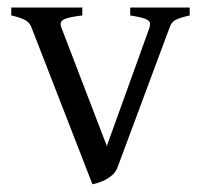

<svg xmlns="http://www.w3.org/2000/svg" viewBox="-20 -474 533 509"><path d="M482.9 -433.1Q468.3 -429.7 459 -426.8Q449.7 -423.8 443.8 -420.2Q438 -416.5 434.8 -411.9Q431.6 -407.2 429.2 -399.9L291 -28.8Q286.6 -18.1 278.3 -10.5Q270 -2.9 260.3 2.2Q250.5 7.3 241 10.3Q231.4 13.2 225.1 14.6L64 -399.9Q59.6 -413.6 46.9 -420.7Q34.2 -427.7 9.8 -433.1V-454.1H198.2V-433.1Q179.2 -430.7 167.2 -428.2Q155.3 -425.8 148.7 -422.1Q142.1 -418.5 141.1 -413.1Q140.1 -407.7 143.1 -399.9L263.2 -86.9L376 -399.9Q378.4 -407.2 377.7 -412.4Q377 -417.5 371.1 -421.1Q365.2 -424.8 354.2 -427.5Q343.3 -430.2 325.2 -433.1V-454.1H482.9Z"/></svg>

Font: Gentium Plus Viet
Style: Regular
Weight: 400
Designer: J. Victor Gaultney, Annie Olsen, Iska Routamaa, Becca Hirsbrunner
Foundry: SIL International
Version: Version 5.000